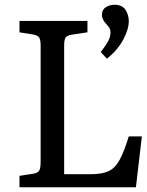

<svg xmlns="http://www.w3.org/2000/svg" viewBox="-20 -788 617 808"><path d="M62 0V-48L120 -57Q139 -60 145 -70Q151 -80 151 -108V-596Q151 -621 144.5 -630.5Q138 -640 118 -643L62 -652V-700H348V-652L282 -642Q263 -639 256.5 -630.5Q250 -622 250 -596V-55H363Q409 -55 436.5 -67.5Q464 -80 483 -114.5Q502 -149 522 -214H577L552 0ZM430 -541 404 -569Q424 -595 434.5 -613.5Q445 -632 445 -651Q445 -662 441.5 -668.5Q438 -675 429 -685Q409 -706 409 -723Q409 -748 426 -758Q443 -768 461 -768Q495 -768 508.5 -746Q522 -724 522 -700Q522 -664 498 -620Q474 -576 430 -541Z"/></svg>

Font: Text Regular
Style: Regular
Weight: 400
Designer: Latin by Veronika Burian and Jose Scaglione. Greek by Irene Vlachou. Cyrillic by Vera Evstafieva.
Foundry: TypeTogether
Version: Version 3.002